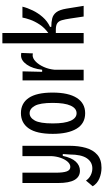

<svg xmlns="http://www.w3.org/2000/svg" viewBox="360 -1102 895 1656"><g transform="rotate(-90 808.0 -273.5)"><path d="M189 154Q141 154 97 135.5Q53 117 30 78L79 20Q97 47 125.5 61Q154 75 184 75Q239 75 271.5 27.5Q304 -20 304 -121L308 -180H292Q276 -104 242.5 -68Q209 -32 164 -32Q112 -32 85 -78Q58 -124 58 -221V-528H147V-242Q147 -175 158.5 -145Q170 -115 197 -115Q221 -115 241.5 -138Q262 -161 275 -198.5Q288 -236 290 -278V-528H379V-122Q379 -43 361 19.5Q343 82 301.5 118Q260 154 189 154Z M660 13Q571 13 526.5 -61Q482 -135 482 -267Q482 -406 529 -473.5Q576 -541 661 -541Q746 -541 792 -473.5Q838 -406 838 -268Q838 -131 792 -59Q746 13 660 13ZM660 -61Q702 -61 725.5 -112.5Q749 -164 749 -267Q749 -376 724 -421Q699 -466 660 -466Q622 -466 597 -421.5Q572 -377 572 -266Q572 -164 595 -112.5Q618 -61 660 -61Z M943 0V-527H1021L1017 -358H1035Q1044 -440 1079 -490Q1114 -540 1158 -540Q1164 -540 1169.5 -539.5Q1175 -539 1180 -538L1176 -438Q1169 -440 1160 -440Q1133 -440 1106 -414Q1079 -388 1059.5 -345Q1040 -302 1035 -251V0Z M1263 0V-701H1352V-305Q1397 -337 1425 -379.5Q1453 -422 1467 -462.5Q1481 -503 1485 -528H1579Q1569 -486 1546.5 -439.5Q1524 -393 1489 -353Q1454 -313 1405 -290V-279Q1446 -279 1478 -271Q1510 -263 1531 -235.5Q1552 -208 1562 -149L1586 0H1494L1477 -114Q1470 -161 1462 -188.5Q1454 -216 1435.5 -228Q1417 -240 1379 -240H1352V0Z"/></g></svg>

Font: Bricolage Grotesque 12pt Condensed
Style: Regular
Weight: 400
Width: 3
Designer: Mathieu Triay
Foundry: Atelier Triay
Version: Version 1.001; ttfautohint (v1.8.4.7-5d5b);gftools[0.9.33.de